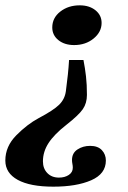

<svg xmlns="http://www.w3.org/2000/svg" viewBox="-48 -465 480 720"><path d="M-28 137Q-28 84 13 42.5Q54 1 97 -22Q152 -51 173.5 -72Q195 -93 199 -123Q208 -189 211 -240H265Q271 -209 274.5 -178.5Q278 -148 278 -109Q278 -78 262.5 -55.5Q247 -33 201 3Q155 39 134 71.5Q113 104 113 140Q113 167 129.5 184Q146 201 173 201Q195 201 210 191Q225 181 225 164Q225 157 223.5 149.5Q222 142 222 135Q222 109 242.5 95.5Q263 82 290 82Q319 82 334 98Q349 114 349 137Q349 187 294 211Q239 235 152 235Q65 235 18.5 209.5Q-28 184 -28 137ZM148 -362Q148 -398 178 -421.5Q208 -445 251 -445Q287 -445 310 -426.5Q333 -408 333 -379Q333 -345 303 -320.5Q273 -296 230 -296Q194 -296 171 -314.5Q148 -333 148 -362Z"/></svg>

Font: Unna
Style: Bold Italic
Weight: 700
Italic angle: -8.05°
Designer: Jorge de Buen Unna
Foundry: Omnibus-Type
Version: Version 2.008